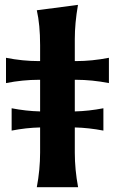

<svg xmlns="http://www.w3.org/2000/svg" viewBox="-20 -777 477 797"><path d="M132.8 0Q146.5 -72.8 146.5 -143.6V-248Q87.9 -246.6 28.3 -234.9V-327.6Q87.9 -315.9 146.5 -314.5V-445.8H141.6Q74.2 -445.8 4.9 -432.1V-537.1Q73.7 -523.4 141.6 -523.4H146.5V-589.8Q146.5 -674.3 132.8 -734.4L303.7 -756.8Q290.5 -681.2 290.5 -614.7V-523.4H295.4Q361.8 -523.4 432.1 -537.1V-432.1Q361.3 -445.8 295.4 -445.8H290.5V-314.5Q348.6 -315.9 409.2 -327.6V-234.9Q348.1 -246.6 290.5 -248V-143.6Q290.5 -73.2 304.2 0Z"/></svg>

Font: Classica
Style: Bold
Weight: 700
Designer: Wojciech Kalinowski "wmk69" (wmk69@o2.pl)
Foundry: Wojciech Kalinowski "wmk69" (wmk69@o2.pl)
Version: Version 2.1.1; 2021-05-14